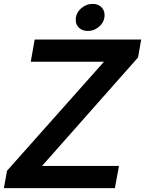

<svg xmlns="http://www.w3.org/2000/svg" viewBox="-42 -966 745 986"><path d="M548 0H-22L-6 -89L492 -649H116L136 -763H683L667 -671L174 -114H569ZM347 -864Q347 -898 373.5 -922Q400 -946 434 -946Q461 -946 478 -930Q495 -914 495 -888Q495 -855 469 -831Q443 -807 409 -807Q382 -807 364.5 -822.5Q347 -838 347 -864Z"/></svg>

Font: Open Sauce One SemiBold Italic
Style: Regular
Weight: 600
Italic angle: -10°
Designer: Alfredo Marco Pradil
Foundry: Creative Sauce Fz LLC
Version: Version 1.477